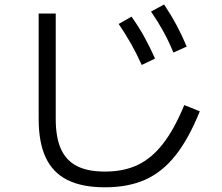

<svg xmlns="http://www.w3.org/2000/svg" viewBox="-20 -798 978 846"><path d="M150.4 -273.4V-738.3H225.6V-273.4Q225.6 -192.4 248.5 -141.6Q271.5 -90.8 318.8 -66.4Q366.2 -42 442.4 -42Q525.4 -42 586.9 -71.3Q648.4 -100.6 698.2 -164.6Q748 -228.5 792 -335L860.4 -307.6Q811.5 -186.5 753.4 -113.3Q695.3 -40 620.1 -6.3Q544.9 27.3 442.4 27.3Q341.8 27.3 277.3 -4.9Q212.9 -37.1 181.6 -103.5Q150.4 -169.9 150.4 -273.4ZM502.9 -692.4 559.6 -724.6Q590.8 -680.7 615.2 -636.7Q639.6 -592.8 663.1 -540L604.5 -511.7Q583 -559.6 558.6 -603Q534.2 -646.5 502.9 -692.4ZM645.5 -747.1 703.1 -778.3Q735.4 -729.5 758.8 -685.5Q782.2 -641.6 802.7 -592.8L744.1 -566.4Q723.6 -616.2 699.7 -659.7Q675.8 -703.1 645.5 -747.1Z"/></svg>

Font: WEMIX Pretendard Variable
Style: Regular
Weight: 400
Designer: Base glyphs from Inter by Rasmus Andersson; Hangeul glyphs from Noto Sans CJK(Source Han Sans) by Jang Soo-young and Kan
Foundry: Kil Hyung-jin
Version: Version 1.000;Glyphs 3.2 (3208)